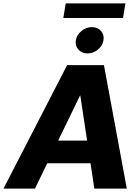

<svg xmlns="http://www.w3.org/2000/svg" viewBox="-61 -1111 811 1131"><path d="M145 0H-40.5L334.5 -727.5H551.3L686 0H494.6L472.2 -149.4H217.3ZM281.7 -282.7H452.1L412.1 -547.9H410.2ZM677.7 -1090.8 663.6 -1004.9H312L326.2 -1090.8ZM454.6 -796.4Q420.9 -796.4 400.6 -819.1Q380.4 -841.8 385.7 -873.5Q391.1 -905.8 418.9 -928.5Q446.8 -951.2 480.5 -951.2Q513.7 -951.2 533.9 -928.5Q554.2 -905.8 548.3 -873.5Q543.5 -841.8 515.9 -819.1Q488.3 -796.4 454.6 -796.4Z"/></svg>

Font: Inter Display Extra Bold
Style: Italic
Weight: 800
Italic angle: -9.39999°
Designer: Rasmus Andersson
Foundry: rsms
Version: Version 4.000;git-4fc901f